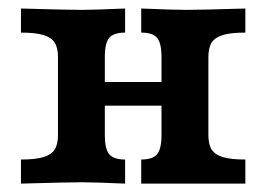

<svg xmlns="http://www.w3.org/2000/svg" viewBox="-20 -437 634 457"><path d="M364.4 -115.3V-301.4Q364.4 -334.4 353.9 -346.9Q343.5 -359.4 316.1 -359.4V-416.7Q397.3 -413.5 423.2 -413.5Q454.5 -413.5 564 -416.7V-359.4Q530.6 -359.4 511.6 -354Q492.7 -348.6 484.3 -336.4Q476 -324.1 476 -301.4V0H316.1V-57.3Q343.5 -57.3 353.9 -69.9Q364.4 -82.6 364.4 -115.3ZM118 -115.4V-301.4Q118 -324.1 109.6 -336.4Q101.3 -348.6 82.3 -354Q63.3 -359.4 29.9 -359.4V-416.7Q142.8 -413.5 175.1 -413.5Q200.3 -413.5 277.8 -416.7V-359.4Q250.5 -359.4 240 -346.9Q229.5 -334.4 229.5 -301.4V-115.3Q229.5 -82.6 240 -69.9Q250.5 -57.3 277.8 -57.3V0Q200.3 -3.2 175.1 -3.2Q142.8 -3.2 29.9 0V-57.3Q63.3 -57.3 82.3 -62.7Q101.3 -68.1 109.6 -80.3Q118 -92.6 118 -115.4ZM185.6 -241.9H408.4V-185.5H185.6ZM564 -57.3V0H423.2L476 -115.3Q476 -92.7 484.3 -80.4Q492.7 -68.1 511.6 -62.7Q530.6 -57.3 564 -57.3Z"/></svg>

Font: Playfair Micro SmCond SmLight
Style: Regular
Weight: 360
Width: 4
Designer: Claus Eggers Sørensen
Foundry: Claus Eggers Sørensen
Version: Version 2.100;Glyphs 3.2 (3219)